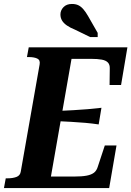

<svg xmlns="http://www.w3.org/2000/svg" viewBox="-42 -949 663 969"><path d="M546 -215 509 0H-22L-13 -49H-4Q22 -49 41 -56Q60 -63 63 -84L158 -624Q162 -646 146 -653.5Q130 -661 103 -661H94L103 -710H601L569 -520H511L512 -602Q513 -622 503 -633Q493 -644 472 -648Q451 -652 417 -652H319L215 -58H332Q371 -58 395 -62.5Q419 -67 432.5 -77.5Q446 -88 452 -109L487 -215ZM250 -389Q292 -391 329 -393Q366 -395 401 -398Q436 -401 470 -405L456 -321Q423 -326 389 -329Q355 -332 318.5 -334Q282 -336 241 -338ZM413 -762H451V-783L403 -867Q391 -888 379 -902Q367 -916 353.5 -922.5Q340 -929 321 -929Q294 -929 278.5 -913Q263 -897 263 -876Q263 -859 271 -845.5Q279 -832 295.5 -820.5Q312 -809 337 -799Z"/></svg>

Font: Roboto Serif 72pt SemiCondensed SemiBold
Style: Italic
Weight: 600
Width: 4
Italic angle: -10°
Designer: Greg Gazdowicz
Foundry: Commercial Type
Version: Version 1.008